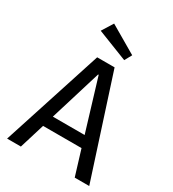

<svg xmlns="http://www.w3.org/2000/svg" viewBox="-216 -1030 1031 1146"><g transform="rotate(30 300.0 -457.0)"><path d="M430 -173H165L112 0H17L240 -689H360L583 0H483ZM188 -250H407L300 -603H296ZM388 -755 179 -837 227 -914 415 -804Z"/></g></svg>

Font: Wlorlttqgufhjawjgtejqphaquk
Style: Regular
Weight: 400
Monospace: yes
Designer: Carrois Corporate & Edenspiekermann
Foundry: Carrois Corporate GbR & Edenspiekermann AG
Version: Version 2.001